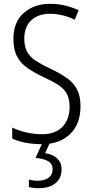

<svg xmlns="http://www.w3.org/2000/svg" viewBox="-20 -744 485 1004"><path d="M401 -189Q401 -95 346 -42.5Q291 10 200 10Q110 10 44 -19V-77Q76 -61 117.5 -51.5Q159 -42 200 -42Q269 -42 306.5 -81Q344 -120 344 -185Q344 -227 329.5 -253.5Q315 -280 284.5 -300Q254 -320 205 -342Q159 -364 124 -388Q89 -412 69.5 -448Q50 -484 50 -541Q50 -628 104 -676Q158 -724 242 -724Q285 -724 323 -714.5Q361 -705 391 -690L371 -641Q338 -657 305 -664.5Q272 -672 242 -672Q179 -672 143 -637.5Q107 -603 107 -543Q107 -499 122.5 -472Q138 -445 168 -425.5Q198 -406 241 -386Q292 -362 328 -337Q364 -312 382.5 -277Q401 -242 401 -189ZM302 141Q302 188 270 214Q238 240 183 240Q152 240 131 234V195Q152 201 179 201Q213 201 234 185.5Q255 170 255 142Q255 112 231 98.5Q207 85 166 82L203 0H242L216 57Q257 63 279.5 85Q302 107 302 141Z"/></svg>

Font: Noto Sans Sinhala UI Condensed Light
Style: Regular
Weight: 300
Width: 3
Designer: Jelle Bosma - Monotype Design Team
Foundry: Monotype Imaging Inc.
Version: Version 2.006; ttfautohint (v1.8.4.7-5d5b)